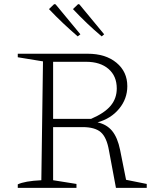

<svg xmlns="http://www.w3.org/2000/svg" viewBox="-20 -909 757 929"><path d="M590 -39 690 -19V0H541L507 -182Q496 -245 467.5 -269.5Q439 -294 380 -294H216V-334H421Q486 -362 515.5 -397.5Q545 -433 545 -481Q545 -541 505 -575.5Q465 -610 397 -610H237V-37L350 -19V0H66V-17Q83 -25 111 -30Q139 -35 180 -37L188 -612L66 -632V-649H404Q491 -649 543.5 -605.5Q596 -562 596 -492Q596 -431 556.5 -383Q517 -335 452 -317Q497 -307 523 -275Q549 -243 561 -184ZM356 -733Q320 -764 285 -797Q250 -830 217 -865L242 -889L249 -888L369 -743ZM472 -733Q435 -764 400.5 -797Q366 -830 333 -865L358 -889L364 -888L484 -743Z"/></svg>

Font: Piazzolla Thin Thin
Style: Regular
Weight: 250
Version: Version 2.005